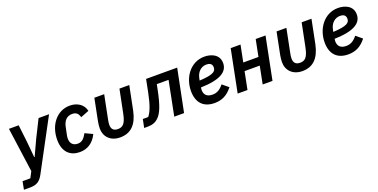

<svg xmlns="http://www.w3.org/2000/svg" viewBox="-47 -1278 4370 2222"><g transform="rotate(-20 2138.5 -167.0)"><path d="M310 -308 220 -114H215L197 -308L172 -522H52L128 26L89 101H-7L-26 200H52C138 200 178 167 216 94L546 -522H417Z M733 12C830 12 904 -38 949 -132L856 -176C824 -119 796 -88 744 -88C682 -88 653 -127 653 -183C653 -196 655 -212 658 -226L676 -313C691 -392 732 -434 797 -434C851 -434 871 -407 885 -363L987 -403C972 -481 901 -534 804 -534C646 -534 533 -395 533 -210C533 -58 618 12 733 12Z M1225 -522H1104L1050 -251C1044 -217 1041 -191 1041 -164C1041 -64 1112 12 1230 12C1361 12 1441 -66 1475 -228L1534 -522H1413L1355 -234C1331 -114 1295 -88 1237 -88C1186 -88 1159 -114 1159 -167C1159 -189 1162 -208 1169 -242Z M1526 4H1568C1623 4 1666 -8 1705 -47C1748 -89 1786 -165 1826 -368L1837 -423H1982L1898 0H2019L2124 -522H1741L1710 -365C1680 -216 1649 -143 1613 -99H1547Z M2394 12C2480 12 2550 -19 2615 -102L2540 -164C2495 -108 2455 -88 2403 -88C2331 -88 2301 -126 2301 -183C2301 -190 2302 -199 2304 -212C2540 -218 2642 -281 2642 -390C2642 -498 2543 -534 2461 -534C2291 -534 2181 -380 2181 -211C2181 -72 2253 12 2394 12ZM2453 -440C2485 -440 2523 -430 2523 -381C2523 -330 2488 -301 2317 -292L2322 -317C2336 -392 2387 -440 2453 -440Z M2679 0H2800L2843 -217H3030L2987 0H3108L3212 -522H3091L3050 -316H2863L2904 -522H2783Z M3469 -522H3348L3294 -251C3288 -217 3285 -191 3285 -164C3285 -64 3356 12 3474 12C3605 12 3685 -66 3719 -228L3778 -522H3657L3599 -234C3575 -114 3539 -88 3481 -88C3430 -88 3403 -114 3403 -167C3403 -189 3406 -208 3413 -242Z M4040 12C4126 12 4196 -19 4261 -102L4186 -164C4141 -108 4101 -88 4049 -88C3977 -88 3947 -126 3947 -183C3947 -190 3948 -199 3950 -212C4186 -218 4288 -281 4288 -390C4288 -498 4189 -534 4107 -534C3937 -534 3827 -380 3827 -211C3827 -72 3899 12 4040 12ZM4099 -440C4131 -440 4169 -430 4169 -381C4169 -330 4134 -301 3963 -292L3968 -317C3982 -392 4033 -440 4099 -440Z"/></g></svg>

Font: Braiins Sans SemiBold
Style: Italic
Weight: 600
Italic angle: -11.31°
Designer: Mike Abbink, Paul van der Laan, Pieter van Rosmalen, Jiri Chlebus, Lubos Buracinsky
Foundry: Bold Monday, Sudetype
Version: Version 1.000;hotconv 1.0.109;makeotfexe 2.5.65596